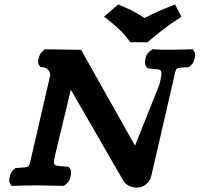

<svg xmlns="http://www.w3.org/2000/svg" viewBox="-20 -838 902 868"><path d="M590.4 -179.3C589.2 -181.3 586 -187 583.6 -191.4L346.6 -612.8L181.6 -615.2L171.9 -606C162 -597.3 160.1 -590.1 158 -584.3C153.9 -573.1 147.1 -557.3 157.2 -542.3L162.2 -534.8L172.6 -534.1C195.3 -532.4 206.4 -514.5 207.2 -498.2L125.7 -145.4C108.8 -72 116.4 -84.5 59.6 -78.8L49.4 -77.8L41.3 -70.7C28 -58.9 26.8 -48.6 24.7 -40.3C22.5 -31.2 18.1 -19.6 26.6 -7L32.2 2.3L44.4 2C78.8 1 119.8 0 145.2 0C167.2 0 215.6 1 255.8 2L269.3 2.3L280.2 -7C297.1 -21.6 297.9 -35.6 299.8 -46.2C301.2 -54.3 304.3 -64.3 296.1 -76L290.7 -83.7L279.8 -84.8C217.3 -91.2 216 -78.7 234 -157L300.3 -432.4L536.2 -23.3C551.6 3.2 579.2 10 600.4 10C629.4 10 657.2 -13 663.6 -40.9L762 -467.3C779.4 -542.6 768.6 -528.4 824.2 -534L834.5 -535L842.5 -542.2C855.3 -553.5 856.6 -563.3 858.7 -571.2C861.2 -580.6 866 -592.9 857.3 -606L851.7 -615.3L839.5 -615C803.3 -614 766.7 -613 746.7 -613C725.6 -613 679.1 -614 680.1 -615L668.1 -615.3L656.9 -606C638.9 -591 638.3 -576.2 636.6 -565.2C635.4 -557.6 632.7 -548.2 641 -537L646.7 -529.3L656.7 -528.2C713.6 -521.7 718.4 -532.3 700.8 -456ZM568.7 -647H646L656.6 -655.5C696.6 -688.7 734.4 -719.4 777.2 -747.1L800.3 -762.2L771.6 -817.6L751.8 -810C713.5 -795.3 677.1 -779.2 632.9 -756.6C602.9 -777.5 569.7 -794.8 532.8 -809.9L514.1 -817.6L450.3 -762.8L470.1 -747.3C505 -719.7 537.3 -691 562.1 -656.3Z"/></svg>

Font: Linux Libertine Mono O 
Style: Mono Bold Oblique
Weight: 400
Italic angle: -13°
Designer: Philipp H. Poll
Foundry: Philipp H. Poll
Version: Version 5.1.7